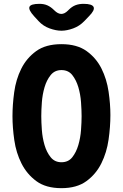

<svg xmlns="http://www.w3.org/2000/svg" viewBox="-20 -970 640 1000"><path d="M300 -125Q336 -125 356.5 -151Q377 -177 388 -214.5Q399 -252 402 -293Q405 -334 405 -365Q405 -396 402 -437.5Q399 -479 388 -516Q377 -553 356.5 -579Q336 -605 300 -605Q265 -605 244 -579Q223 -553 212 -515.5Q201 -478 198 -437Q195 -396 195 -365Q195 -334 198 -293Q201 -252 212 -214.5Q223 -177 244 -151Q265 -125 300 -125ZM300 10Q219 10 169.5 -26.5Q120 -63 92 -118.5Q64 -174 54.5 -240Q45 -306 45 -365Q45 -424 54 -490Q63 -556 90.5 -611.5Q118 -667 168 -703.5Q218 -740 300 -740Q381 -740 431 -704Q481 -668 508.5 -613Q536 -558 545.5 -493Q555 -428 555 -371Q555 -310 545.5 -243Q536 -176 508 -119.5Q480 -63 430 -26.5Q380 10 300 10ZM186 -950Q209 -950 227 -942Q245 -934 262 -917L263 -916Q281 -898 298.5 -897.5Q316 -897 334 -915L338 -919Q355 -936 373.5 -943Q392 -950 415 -950Q460 -950 467.5 -933.5Q475 -917 443 -885L419 -860Q394 -834 361 -822Q328 -810 300 -810Q272 -810 238.5 -822Q205 -834 181 -860L158 -885Q127 -919 133.5 -934.5Q140 -950 186 -950Z"/></svg>

Font: Maple Mono NL ExtraBold
Style: Regular
Weight: 800
Monospace: yes
Designer: subframe7536
Version: Version 7.000